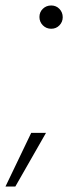

<svg xmlns="http://www.w3.org/2000/svg" viewBox="-63 -558 257 701"><path d="M124 -453Q106 -453 93.5 -465.5Q81 -478 81 -496Q81 -514 93.5 -526Q106 -538 124 -538Q142 -538 154 -525.5Q166 -513 166 -495Q166 -478 154 -465.5Q142 -453 124 -453ZM-43 123 51 -73H105L-7 123Z"/></svg>

Font: DM Sans 9pt ExtraLight
Style: Italic
Weight: 250
Italic angle: -10°
Version: Version 4.004;gftools[0.9.30]